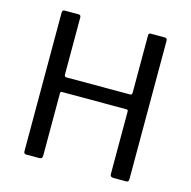

<svg xmlns="http://www.w3.org/2000/svg" viewBox="-108 -849 951 956"><g transform="rotate(15 367.5 -371.0)"><path d="M201 -347Q193 -347 193 -339V-15Q193 0 176 0H111Q103 0 100 -3.5Q97 -7 97 -14V-728Q97 -742 109 -742H181Q193 -742 193 -729V-435Q193 -423 204 -423H532Q542 -423 542 -435V-730Q542 -742 553 -742H626Q638 -742 638 -728V-14Q638 -7 635 -3.5Q632 0 624 0H559Q542 0 542 -15V-338Q542 -347 533 -347Z"/></g></svg>

Font: Libre Franklin Thin
Style: Regular
Weight: 400
Version: Version 3.000